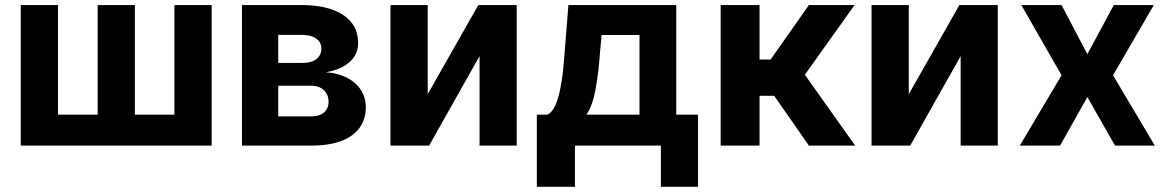

<svg xmlns="http://www.w3.org/2000/svg" viewBox="-20 -565 4526 745"><path d="M60.5 0V-545.4H205.1V-120.1H358.9V-545.4H503.4V-120.1H656.7V-545.4H801.3V0Z M1187 0H918.9V-545.4H1151.4Q1252.4 -545.4 1311 -507.3Q1369.6 -469.2 1369.6 -397.9Q1369.6 -353.5 1336.4 -324.2Q1303.7 -294.9 1244.6 -284.7Q1293 -281.2 1328.6 -262.2Q1362.8 -244.1 1381.3 -214.4Q1399.4 -185.5 1399.4 -148.9Q1399.4 -103 1375 -68.8Q1349.6 -34.7 1303.2 -17.6Q1255.9 0 1187 0ZM1059.6 -232.4V-113.3H1187Q1218.8 -113.3 1236.8 -128.4Q1254.9 -143.6 1254.9 -169.9Q1254.9 -198.2 1236.8 -215.3Q1218.3 -232.4 1187 -232.4ZM1059.6 -429.7V-320.8H1154.8Q1176.3 -320.8 1193.8 -327.6Q1209.5 -334 1218.3 -346.7Q1227.1 -359.4 1227.1 -376Q1227.1 -400.9 1206.5 -415.5Q1186.5 -429.7 1151.4 -429.7Z M1639.6 -545.4V-199.7L1835.9 -545.4H1984.9V0H1840.8V-347.2L1645 0H1495.1V-545.4Z M2210.9 159.7H2063V-120.1H2105Q2124 -131.3 2134.8 -156.2Q2145.5 -180.2 2152.8 -214.8Q2161.1 -257.3 2164.6 -288.1Q2169.4 -338.4 2171.4 -367.2L2185.5 -545.4H2604V-120.1H2688.5V159.7H2544.4V0H2210.9ZM2255.9 -120.1H2461.4V-429.2H2314.5L2308.6 -367.2Q2303.2 -286.6 2291 -219.2Q2280.3 -158.2 2255.9 -120.1Z M2927.2 0H2776.4V-545.4H2927.2V-334H2970.2L3118.7 -545.4H3295.9L3103 -274.9L3298.3 0H3118.7L2983.9 -193.4H2927.2Z M3506.3 -545.4V-199.7L3702.6 -545.4H3851.6V0H3707.5V-347.2L3511.7 0H3361.8V-545.4Z M3942.9 -545.4H4099.1L4199.2 -355L4301.8 -545.4H4457L4298.8 -272.9L4460.9 0H4306.6L4199.2 -188.5L4093.3 0H3937L4099.1 -272.9Z"/></svg>

Font: My Font
Style: Bold
Weight: 500
Designer: Rasmus Andersson
Foundry: rsms
Version: Version 0.001